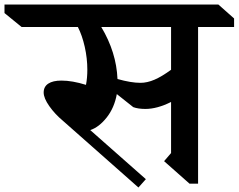

<svg xmlns="http://www.w3.org/2000/svg" viewBox="-126 -806 1060 853"><path d="M914 -686H754V10H716L603 -90L634 -126V-353Q572 -322 520 -322Q488 -322 466 -330L393 -388Q382 -327 348 -284Q314 -241 275 -228L522 -10L489 27L154 -269Q118 -299 93 -334.5Q68 -370 68 -395Q68 -421 88.5 -434.5Q109 -448 147 -448Q195 -448 256 -429Q262 -460 262 -496Q262 -547 250.5 -598Q239 -649 220 -686H-30L-106 -748V-786H844L914 -724ZM324 -686Q391 -574 396 -455Q456 -438 498 -438Q528 -438 560.5 -452Q593 -466 634 -496V-686Z"/></svg>

Font: Inknut
Style: Antiqua
Weight: 400
Designer: Claus Eggers Srensen
Foundry: Claus Eggers Srensen
Version: Version 1.000; ttfautohint (v1.2) -l 7 -r 28 -G 50 -x 13 -D 